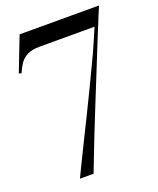

<svg xmlns="http://www.w3.org/2000/svg" viewBox="-135 -802 729 886"><g transform="rotate(-20 229.5 -359.5)"><path d="M170 1H103Q110 -14 126 -47Q142 -80 161.5 -119.5Q181 -159 199.5 -196.5Q218 -234 230 -258Q262 -323 294 -389.5Q326 -456 356 -520Q370 -552 383 -581Q396 -610 406 -635H135Q97 -635 74 -622.5Q51 -610 38 -590Q25 -570 16 -548L4 -552L69 -720H459Q454 -708 441 -677Q428 -646 412 -606Q396 -566 380.5 -528.5Q365 -491 355 -465Q344 -437 328 -398Q312 -359 295 -316.5Q278 -274 261.5 -233Q245 -192 232 -159Q216 -118 200.5 -78Q185 -38 170 1Z"/></g></svg>

Font: Mulat Addis
Style: Regular
Weight: 400
Designer: Fasil fikreab
Version: Version 1.001; ttfautohint (v1.8.3)